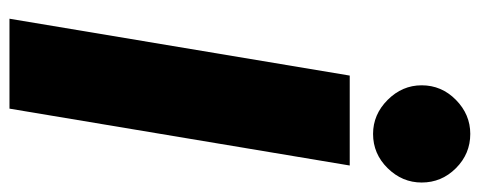

<svg xmlns="http://www.w3.org/2000/svg" viewBox="-316 -672 988 395"><g transform="rotate(90 177.5 -474.0)"><path d="M18 0 135 -700H320L203 0ZM255 -748Q215 -748 185 -778Q155 -808 155 -848Q155 -889 185 -918.5Q215 -948 255 -948Q296 -948 325.5 -918.5Q355 -889 355 -848Q355 -808 325.5 -778Q296 -748 255 -748Z"/></g></svg>

Font: Figtree Light Black
Style: Italic
Weight: 900
Italic angle: -9.5°
Version: Version 2.000